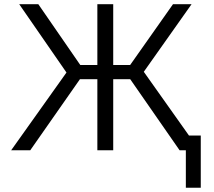

<svg xmlns="http://www.w3.org/2000/svg" viewBox="-20 -720 1024 920"><path d="M870.5 179.5V0H847V-70.5H942V179.5ZM840.5 0 580 -375 809 -700H898L669 -376L935.5 0ZM33.5 0 298.5 -372.5 72 -700H163.5L387.5 -375.5L125 0ZM446.5 0V-340.5H331V-408.5H446.5V-700H522.5V-408.5H637.5V-340.5H522.5V0Z"/></svg>

Font: Geologica Cursive ExtraLight
Style: Regular
Weight: 250
Designer: Sindre Bremnes, Frode Helland
Foundry: Monokrom Skriftforlag AS
Version: Version 1.010;gftools[0.9.28]